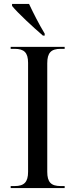

<svg xmlns="http://www.w3.org/2000/svg" viewBox="-20 -951 381 971"><path d="M197 -771H206V-781C178 -827 148 -886 127 -931H41V-921C69 -886 148 -813 197 -771ZM34 0H307V-10H287C238 -10 219 -30 219 -82V-631C219 -684 238 -704 287 -704H307V-714H34V-704H54C102 -704 122 -685 122 -633V-82C122 -30 102 -10 54 -10H34Z"/></svg>

Font: Noto Serif Display SemiCondensed
Style: Regular
Weight: 400
Width: 4
Designer: Monotype Design Team
Foundry: Monotype Imaging Inc.
Version: Version 2.009